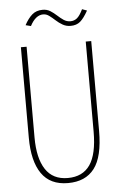

<svg xmlns="http://www.w3.org/2000/svg" viewBox="-55 -823 549 873"><g transform="rotate(-5 219.0 -386.5)"><path d="M220 11Q139 11 99.5 -46Q60 -103 60 -210V-623H86V-209Q86 -114 119.5 -63Q153 -12 221 -12Q289 -12 322.5 -60.5Q356 -109 356 -212V-623H381V-213Q381 -95 340.5 -42Q300 11 220 11ZM352 -771 374 -763Q355 -729 338 -714.5Q321 -700 294 -700Q274 -700 257.5 -709.5Q241 -719 227.5 -731.5Q214 -744 201 -753.5Q188 -763 174 -763Q139 -763 114 -715L90 -721Q106 -751 125 -767.5Q144 -784 173 -784Q193 -784 208 -774.5Q223 -765 236.5 -752.5Q250 -740 264 -730.5Q278 -721 295 -721Q312 -721 325 -731.5Q338 -742 352 -771Z"/></g></svg>

Font: Inconsolata SemiCondensed ExtraLight
Style: Regular
Weight: 200
Width: 4
Monospace: yes
Designer: Raph Levien, Cyreal, Brenton Simpson
Foundry: Raph Levien, Cyreal, Google
Version: Version 3.100; ttfautohint (v1.8.4.7-5d5b)